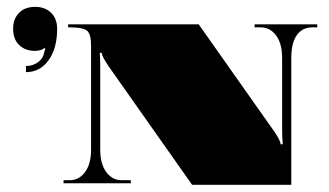

<svg xmlns="http://www.w3.org/2000/svg" viewBox="-20 -524 940 549"><path d="M143.4 -441.4Q143.4 -385.9 118.9 -351.8Q94.4 -317.7 54.2 -317.7V-335.2Q73.4 -335.2 88.3 -345.9Q103.1 -356.6 105.8 -371.9Q107.1 -379.8 110.1 -384.2L106.6 -386.8Q104.5 -383.7 96.8 -381.1Q89.2 -378.5 80.4 -378.5Q52 -378.5 34.7 -395.3Q17.5 -412.2 17.5 -441.4Q17.5 -469.8 34.3 -487.1Q51.1 -504.4 80.4 -504.4Q108.8 -504.4 126.1 -487.5Q143.4 -470.7 143.4 -441.4ZM174.8 -454.5H548.1L764.4 -147.7Q782.3 -121.5 782.3 -111.5H788.5Q786.7 -132.4 786.7 -153V-358.4Q786.7 -399.5 769.4 -422.6Q752.2 -445.8 725.5 -445.8H708V-454.5H887.2V-445.8H874.1Q844 -445.8 828.5 -423.3Q812.9 -400.8 812.9 -358.4V4.4H529.3L290.6 -334.4Q271 -363.2 271 -372.8H265.3Q266.6 -356.6 266.6 -330.9V-96.2Q266.6 -55.1 283.9 -31.9Q301.1 -8.7 327.8 -8.7H354V0H161.7V-8.7H179.2Q205.9 -8.7 223.1 -31.9Q240.4 -55.1 240.4 -96.2V-393.4Q240.4 -427.4 228.4 -436.6Q216.3 -445.8 179.2 -445.8H174.8Z"/></svg>

Font: FoglihtenBlackPcs
Style: BlackPcs
Weight: 900
Version: Version 0.75